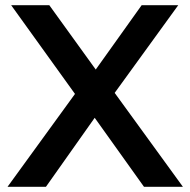

<svg xmlns="http://www.w3.org/2000/svg" viewBox="-20 -720 733 740"><path d="M9 0 269 -358 23 -700H170L349 -452L526 -700H667L422 -362L685 0H535L345 -266L157 0Z"/></svg>

Font: Montserrat SemiBold
Style: Regular
Weight: 600
Designer: Julieta Ulanovsky
Foundry: Julieta Ulanovsky
Version: Version 9.000; ttfautohint (v1.8.4.7-5d5b)